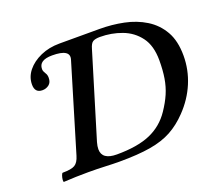

<svg xmlns="http://www.w3.org/2000/svg" viewBox="-114 -820 1096 978"><g transform="rotate(-20 434.0 -331.0)"><path d="M76 4Q72 4 73 -7.5Q74 -19 78 -30.5Q82 -42 86 -42Q133 -42 152 -53.5Q171 -65 181 -99L322 -568Q339 -622 239 -622Q167 -622 167 -574Q167 -566 170 -560Q173 -554 177 -547Q184 -537 184 -521Q184 -496 168.5 -484Q153 -472 133 -472Q92 -472 92 -517Q92 -558 119 -591.5Q146 -625 192 -645.5Q238 -666 295 -666H512Q579 -666 642.5 -653Q706 -640 757 -608.5Q808 -577 838 -524.5Q868 -472 868 -392Q868 -316 838.5 -245.5Q809 -175 753 -117Q710 -72 661.5 -45.5Q613 -19 545.5 -7.5Q478 4 377 4Q343 4 300.5 2Q258 0 208 0Q175 0 142 1Q109 2 76 4ZM377 -35Q489 -35 558.5 -65Q628 -95 671 -159Q698 -199 714 -236Q730 -273 737 -315.5Q744 -358 744 -412Q744 -491 709 -538Q674 -585 618 -606Q562 -627 500 -627Q475 -627 462 -619.5Q449 -612 441 -583L303 -129Q297 -108 297 -92Q297 -35 377 -35Z"/></g></svg>

Font: Junicode
Style: Bold Italic
Weight: 700
Italic angle: -11°
Designer: Peter S. Baker
Version: Version 2.100; ttfautohint (v1.8.4)